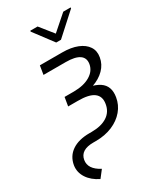

<svg xmlns="http://www.w3.org/2000/svg" viewBox="-304 -836 963 1140"><g transform="rotate(-30 177.0 -266.5)"><path d="M56.2 -545.9H208.5Q270 -545.9 312.5 -528.8Q355 -511.7 375.2 -481.2Q395.5 -450.7 388.2 -409.2Q380.9 -365.2 348.6 -332.5Q316.4 -299.8 264.6 -282Q212.9 -264.2 147.5 -264.2H82.5L89.4 -310.1H153.3Q221.7 -310.5 264.6 -336.2Q307.6 -361.8 314.9 -405.8Q321.3 -445.3 292 -465.6Q262.7 -485.8 198.7 -485.8H46.4ZM87.4 -297.4H154.8Q263.2 -296.9 314.5 -262.7Q365.7 -228.5 353.5 -155.8Q345.7 -107.4 314.2 -70.1Q282.7 -32.7 232.7 -11.5Q182.6 9.8 118.7 9.8H102.1Q14.2 9.8 3.4 72.3Q-6.8 130.9 67.9 170.4L30.3 218.8Q-21.5 193.4 -46.9 153.8Q-72.3 114.3 -65.4 69.3Q-55.7 12.2 -10.3 -18.8Q35.2 -49.8 109.9 -49.8H124.5Q190.9 -49.8 231.4 -75.9Q272 -102.1 279.8 -152.3Q288.1 -201.2 255.1 -226.1Q222.2 -251 145 -250.5H79.6ZM159.7 -752.4 232.4 -661.6 335.9 -752.4H386.2V-746.6L240.7 -614.7H208L108.9 -746.6L109.9 -752.4Z"/></g></svg>

Font: Inter Tight Light
Style: Italic
Weight: 300
Italic angle: -9.39999°
Designer: Rasmus Andersson
Foundry: rsms
Version: Version 3.004